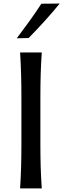

<svg xmlns="http://www.w3.org/2000/svg" viewBox="-20 -1048 352 1068"><path d="M91.8 0Q95.7 -62.5 97.4 -120.8Q99.1 -179.2 99.1 -249.5V-503.9Q99.1 -575.2 97.4 -634Q95.7 -692.9 91.8 -756.3H212.4Q208 -692.9 206.3 -634Q204.6 -575.2 204.6 -503.9V-249.5Q204.6 -179.2 206.3 -120.8Q208 -62.5 212.4 0ZM73.2 -835Q109.4 -882.8 144 -930.9Q178.7 -979 210 -1027.3L312 -1028.3Q272.5 -979.5 229 -931.6Q185.5 -883.8 139.2 -836.4Z"/></svg>

Font: Pinar Medium
Style: Regular
Weight: 500
Designer: Amin Abedi
Version: Version 3.000